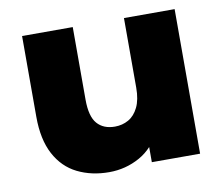

<svg xmlns="http://www.w3.org/2000/svg" viewBox="-66 -621 824 709"><g transform="rotate(-10 346.0 -266.5)"><path d="M289 9Q223 9 170.5 -17Q118 -43 88.5 -98.5Q59 -154 59 -239V-542H249V-270Q249 -207 272.5 -180Q296 -153 339 -153Q367 -153 390 -166Q413 -179 427 -207.5Q441 -236 441 -281V-542H631V0H450V-153L485 -110Q457 -50 404 -20.5Q351 9 289 9Z"/></g></svg>

Font: MOST Montserrat ExtraBold
Style: Regular
Weight: 800
Designer: Julieta Ulanovsky
Foundry: Julieta Ulanovsky
Version: Version 8.000;March 11, 2024;FontCreator 15.0.0.2926 64-bit